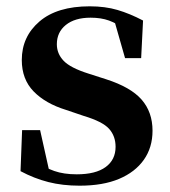

<svg xmlns="http://www.w3.org/2000/svg" viewBox="-20 -572 539 608"><path d="M232 16Q178 16 133 4.5Q88 -7 45 -30L50 -160H107L138 -21L90 -26V-62Q122 -41 152 -30.5Q182 -20 223 -20Q283 -20 314.5 -43Q346 -66 346 -107Q346 -141 325.5 -164Q305 -187 245 -205L189 -224Q124 -244 86.5 -282.5Q49 -321 49 -382Q49 -456 105 -504Q161 -552 264 -552Q313 -552 352 -540.5Q391 -529 433 -507L427 -388H376L338 -521L380 -508V-477Q350 -498 325 -507Q300 -516 267 -516Q217 -516 188.5 -493Q160 -470 160 -432Q160 -402 181.5 -379.5Q203 -357 260 -339L316 -321Q394 -296 428.5 -256.5Q463 -217 463 -158Q463 -105 435.5 -66Q408 -27 357 -5.5Q306 16 232 16Z"/></svg>

Font: Noto Serif TC
Style: Bold
Weight: 700
Designer: Ryoko NISHIZUKA 西塚涼子 (kana & ideographs); Frank Grießhammer (Latin, Greek & Cyrillic); Wenlong ZHANG 张文龙 (bopomofo); San
Foundry: Adobe
Version: Version 2.002-H1;hotconv 1.1.0;makeotfexe 2.6.0